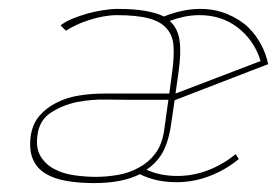

<svg xmlns="http://www.w3.org/2000/svg" viewBox="-20 -401 622 431"><path d="M565 -264Q517 -246 469.5 -227.5Q422 -209 374 -191L381 -241Q387 -283 383 -310.5Q379 -338 361 -354Q377 -360 393.5 -363.5Q410 -367 428 -367Q478 -367 514.5 -338.5Q551 -310 565 -264ZM358 -177 348 -105Q343 -75 328 -55.5Q313 -36 292 -25Q271 -13 245.5 -8.5Q220 -4 195 -4Q172 -4 147 -7.5Q122 -11 103 -21Q83 -31 71.5 -49.5Q60 -68 64 -97Q68 -131 94 -148Q120 -165 153 -172Q185 -178 216.5 -177.5Q248 -177 264 -177ZM192 10Q223 10 248.5 5Q274 0 294 -10Q312 -1 332.5 3.5Q353 8 376 8Q415 8 451 -6Q487 -20 516 -44Q514 -47 512.5 -49.5Q511 -52 509 -55Q481 -32 447.5 -19Q414 -6 378 -6Q359 -6 341.5 -9.5Q324 -13 309 -20Q335 -38 347.5 -63.5Q360 -89 365 -128L372 -176L582 -257Q577 -281 565.5 -302Q554 -323 538 -339Q518 -358 490 -369.5Q462 -381 430 -381Q409 -381 388.5 -376.5Q368 -372 348 -364Q332 -372 306.5 -376.5Q281 -381 245 -381Q229 -381 210.5 -378Q192 -375 174 -370Q157 -365 141.5 -358.5Q126 -352 116 -344L128 -332Q137 -338 150.5 -344.5Q164 -351 180 -356Q195 -361 211.5 -364Q228 -367 242 -367Q288 -367 315 -359.5Q342 -352 355 -336Q368 -321 369.5 -297.5Q371 -274 367 -243L360 -191H214Q185 -191 157 -186.5Q129 -182 106 -170Q84 -159 68.5 -141Q53 -123 49 -96Q45 -65 53.5 -44.5Q62 -24 81 -12Q100 0 128.5 5Q157 10 192 10Z"/></svg>

Font: Josefin Slab Thin
Style: Italic
Weight: 100
Italic angle: -12°
Designer: Santiago Orozco
Foundry: Typemade
Version: Version 2.000